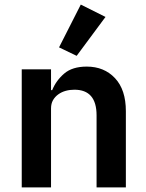

<svg xmlns="http://www.w3.org/2000/svg" viewBox="-20 -819 640 839"><path d="M315 -575 238 -612 333 -799 441 -745ZM75 0V-516H203V-425H208Q225 -467 260.5 -497.5Q296 -528 359 -528Q435 -528 482.5 -477.5Q530 -427 530 -333V0H402V-315Q402 -427 305 -427Q285 -427 267 -422Q249 -417 234.5 -406.5Q220 -396 211.5 -381Q203 -366 203 -345V0Z"/></svg>

Font: IBM Plex Mono SmBld
Style: Regular
Weight: 600
Monospace: yes
Designer: Mike Abbink, Paul van der Laan, Pieter van Rosmalen
Foundry: Bold Monday
Version: Version 2.3